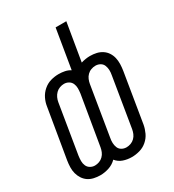

<svg xmlns="http://www.w3.org/2000/svg" viewBox="-180 -838 859 948"><g transform="rotate(-30 250.0 -363.5)"><path d="M112 8Q94 8 76 4Q58 0 44 -9.5Q30 -19 20.5 -33.5Q11 -48 6.5 -65Q2 -82 2.5 -100.5Q3 -119 6 -138L53 -418Q56 -440 66.5 -461.5Q77 -483 95.5 -499Q114 -515 136.5 -521.5Q159 -528 182 -528Q200 -528 217 -524.5Q234 -521 248 -512L285 -735H346L310 -520Q323 -524 336 -526Q349 -528 361 -528Q380 -528 397.5 -524Q415 -520 429.5 -510.5Q444 -501 453.5 -486.5Q463 -472 467 -455Q471 -438 470.5 -419.5Q470 -401 467 -382L421 -102Q417 -80 407 -58.5Q397 -37 378.5 -21Q360 -5 337 1.5Q314 8 292 8Q266 8 243 0Q220 -8 205 -27Q186 -8 161 0Q136 8 112 8ZM113 -47Q125 -47 137.5 -51.5Q150 -56 159.5 -65.5Q169 -75 174 -87Q179 -99 181 -111L228 -391Q230 -406 230 -420Q230 -434 224.5 -446.5Q219 -459 207 -466Q195 -473 181 -473Q169 -473 156.5 -468.5Q144 -464 134.5 -454.5Q125 -445 119.5 -433Q114 -421 112 -409L66 -129Q64 -114 64 -100Q64 -86 69.5 -73.5Q75 -61 87 -54Q99 -47 113 -47ZM293 -47Q305 -47 317.5 -51.5Q330 -56 339.5 -65.5Q349 -75 354 -87Q359 -99 361 -111L407 -391Q410 -406 409.5 -420Q409 -434 404 -446.5Q399 -459 387 -466Q375 -473 360 -473Q348 -473 335.5 -468.5Q323 -464 313.5 -454.5Q304 -445 299 -433Q294 -421 292 -409L246 -129Q243 -114 243.5 -100Q244 -86 249 -73.5Q254 -61 266 -54Q278 -47 293 -47Z"/></g></svg>

Font: Iosevka SS04 Light Oblique
Style: Regular
Weight: 300
Italic angle: -9°
Monospace: yes
Designer: Belleve Invis
Foundry: Belleve Invis
Version: Version 19.0.0; ttfautohint (v1.8.4)